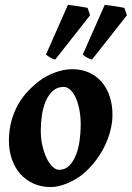

<svg xmlns="http://www.w3.org/2000/svg" viewBox="-20 -737 534 777"><path d="M306.6 -231Q306.6 -268.1 300.5 -296.9Q294.4 -325.7 284.7 -345.2Q274.9 -364.7 262.7 -375Q250.5 -385.3 238.3 -385.3Q211.9 -385.3 194.1 -369.4Q176.3 -353.5 165.3 -328.1Q154.3 -302.7 149.7 -271.5Q145 -240.2 145 -209Q145 -176.3 151.6 -147.5Q158.2 -118.7 168.7 -96.9Q179.2 -75.2 192.6 -62.5Q206.1 -49.8 219.2 -49.8Q243.7 -49.8 260.5 -66.9Q277.3 -84 287.6 -110.4Q297.9 -136.7 302.2 -168.7Q306.6 -200.7 306.6 -231ZM435.1 -272.9Q435.1 -240.2 426.3 -206.8Q417.5 -173.3 401.6 -141.8Q385.7 -110.4 363.3 -81.8Q340.8 -53.2 313.5 -30.8Q300.8 -20.5 284.7 -11.2Q268.6 -2 251.5 5.1Q234.4 12.2 217.5 16.1Q200.7 20 186 20Q146.5 20 115 5.6Q83.5 -8.8 61.5 -33.9Q39.6 -59.1 27.8 -93.5Q16.1 -127.9 16.1 -168Q16.1 -237.8 45.4 -299.1Q74.7 -360.4 140.1 -410.2Q152.8 -419.9 168.7 -428.5Q184.6 -437 201.9 -443.4Q219.2 -449.7 237.1 -453.4Q254.9 -457 272 -457Q310.1 -457 340.3 -443.4Q370.6 -429.7 391.6 -405.3Q412.6 -380.9 423.8 -347.2Q435.1 -313.5 435.1 -272.9ZM203.6 -496.1Q199.7 -496.6 194.8 -498.5Q189.9 -500.5 184.6 -503.4Q179.2 -506.3 174.3 -509.8Q169.4 -513.2 166 -516.1L254.9 -717.3Q259.8 -716.8 271.2 -715.3Q282.7 -713.9 295.7 -711.9Q308.6 -710 319.6 -708Q330.6 -706.1 334.5 -705.1L344.7 -675.3ZM352.5 -496.1Q348.6 -496.6 343.8 -498.5Q338.9 -500.5 333.5 -503.4Q328.1 -506.3 323.2 -509.8Q318.4 -513.2 314.9 -516.1L403.8 -717.3Q408.7 -716.8 420.2 -715.3Q431.6 -713.9 444.6 -711.9Q457.5 -710 468.5 -708Q479.5 -706.1 483.4 -705.1L493.7 -675.3Z"/></svg>

Font: Gentium Book Basic
Style: Bold Italic
Weight: 700
Italic angle: -8°
Designer: J. Victor Gaultney and Annie Olsen
Foundry: SIL International
Version: Version 1.102; 2013; Maintenance release